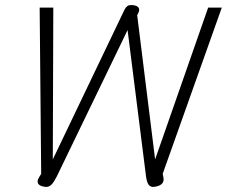

<svg xmlns="http://www.w3.org/2000/svg" viewBox="-20 -730 898 760"><path d="M129 -12Q129 -19 134 -27L143 -42L137 -700H191L189 -99L473 -692Q482 -710 498 -710Q514 -710 522.5 -705Q531 -700 531 -691Q531 -686 528 -680L523 -670L594 -99L804 -700H858L624 -42L627 -27Q632 0 600 8L587 10Q574 10 567.5 0Q561 -10 558 -32L485 -611L205 -32Q194 -10 184.5 0Q175 10 162 10Q159 10 149 8Q129 3 129 -12Z"/></svg>

Font: Niramit ExtraLight
Style: Italic
Weight: 200
Italic angle: -10°
Designer: Katatrad Aksorn Co.,Ltd.
Foundry: Cadson Demak Co.,Ltd.
Version: Version 1.000; ttfautohint (v1.6)